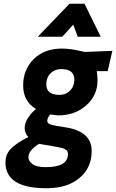

<svg xmlns="http://www.w3.org/2000/svg" viewBox="-20 -770 617 1020"><path d="M226 230C301 230 360 212 403 175C446 139 467 91 467 32C467 32 467 32 467 32C467 -38 420 -80 325 -94C325 -94 325 -94 325 -94C288 -99 263 -104 250 -108C237 -112 231 -119 231 -128C231 -137 236 -149 246 -162C246 -162 289 -157 289 -157C289 -157 289 -157 289 -157C349 -157 399 -175 439 -211C478 -246 498 -290 498 -341C498 -341 498 -341 498 -341C498 -360 497 -377 494 -392C494 -392 552 -392 552 -392C552 -392 577 -500 577 -500C577 -500 431 -494 431 -494C431 -494 412 -498 412 -498C412 -498 412 -498 412 -498C373 -507 339 -512 310 -512C310 -512 310 -512 310 -512C248 -512 198 -494 160 -457C122 -420 103 -373 103 -316C103 -259 126 -218 171 -191C171 -191 156 -177 156 -177C156 -177 156 -177 156 -177C146 -168 136 -155 126 -139C116 -123 111 -106 111 -89C111 -71 118 -55 131 -42C131 -42 131 -42 131 -42C94 -24 65 -5 43 15C20 36 9 62 9 93C9 93 9 93 9 93C9 184 81 230 226 230C226 230 226 230 226 230ZM188 -6C188 -6 188 -6 188 -6C193 -5 212 -1 247 4C281 10 302 14 310 16C318 18 325 22 332 27C338 32 341 39 341 48C341 48 341 48 341 48C341 95 302 118 223 118C223 118 223 118 223 118C191 118 168 113 153 102C138 91 131 79 131 65C131 51 137 37 150 24C162 11 175 1 188 -6ZM296 -266C249 -266 226 -285 226 -322C226 -322 226 -322 226 -322C226 -345 233 -365 248 -380C263 -395 282 -403 305 -403C305 -403 305 -403 305 -403C352 -403 375 -384 375 -347C375 -347 375 -347 375 -347C375 -324 368 -305 353 -290C338 -274 319 -266 296 -266C296 -266 296 -266 296 -266ZM311 -575C311 -575 369 -639 369 -639C369 -639 393 -575 393 -575C393 -575 515 -575 515 -575C515 -575 429 -750 429 -750C429 -750 349 -750 349 -750C349 -750 181 -575 181 -575C181 -575 311 -575 311 -575Z"/></svg>

Font: My Font
Style: Bold Italic
Weight: 500
Version: Version 0.001